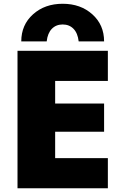

<svg xmlns="http://www.w3.org/2000/svg" viewBox="-20 -1000 656 1020"><path d="M533 -780H398Q393 -824 370.5 -847Q348 -870 313 -870Q278 -870 255.5 -847Q233 -824 228 -780H93Q93 -868 155.5 -924Q218 -980 313 -980Q408 -980 470.5 -924Q533 -868 533 -780ZM533 -300H273V-160H553V0H73V-730H553V-570H273V-450H533Z"/></svg>

Font: M PLUS 1p Black
Style: Regular
Weight: 900
Version: Version 1.061